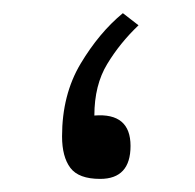

<svg xmlns="http://www.w3.org/2000/svg" viewBox="-20 -273 297 293"><path d="M191.4 -234.4Q163.1 -207.5 143.6 -175.3Q124 -143.1 124 -96.7Q179.2 -101.1 179.2 -50.3Q179.2 0 132.8 0Q100.1 0 87.4 -16.8Q74.7 -33.7 74.7 -64.9Q74.7 -128.4 103 -175.8Q131.3 -223.1 167.5 -252.9Z"/></svg>

Font: Vazirmatn RD ExtraLight
Style: Regular
Weight: 200
Designer: Saber Rastikerdar
Foundry: Saber Rastikerdar
Version: Version 32.102